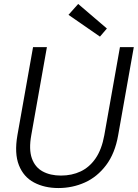

<svg xmlns="http://www.w3.org/2000/svg" viewBox="-20 -938 696 970"><path d="M275 12Q205 12 152 -16Q99 -44 75.5 -103.5Q52 -163 68 -255L147 -700H217L138 -255Q125 -183 141 -138Q157 -93 195.5 -72Q234 -51 288 -51Q343 -51 387.5 -72Q432 -93 463 -138Q494 -183 507 -255L586 -700H656L577 -255Q561 -163 516 -103.5Q471 -44 408.5 -16Q346 12 275 12ZM485 -753 326 -863 375 -918 520 -794Z"/></svg>

Font: DM Sans 9pt Light
Style: Italic
Weight: 300
Italic angle: -10°
Version: Version 4.004;gftools[0.9.30]